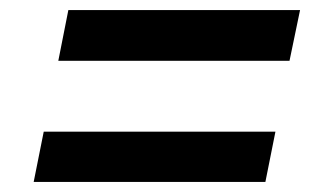

<svg xmlns="http://www.w3.org/2000/svg" viewBox="-20 -541 630 382"><path d="M47 -179 67 -279H528L508 -179ZM96 -420 116 -521H577L556 -420Z"/></svg>

Font: Montserrat SemiBold
Style: Italic
Weight: 600
Italic angle: -11.3°
Designer: Julieta Ulanovsky
Foundry: Julieta Ulanovsky
Version: Version 9.000; ttfautohint (v1.8.4.7-5d5b)